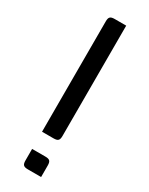

<svg xmlns="http://www.w3.org/2000/svg" viewBox="-187 -737 600 774"><g transform="rotate(30 113.0 -350.0)"><path d="M99 -700C78 -700 72 -694 72 -673V-160H125C146 -160 152 -166 152 -187V-700ZM160 -53C160 -74 154 -80 133 -80H72V-27C72 -6 78 0 99 0H160Z"/></g></svg>

Font: Rationale One
Style: Regular
Weight: 400
Designer: Cyreal (www.cyreal.org)
Foundry: Cyreal (www.cyreal.org)
Version: Version 1.001